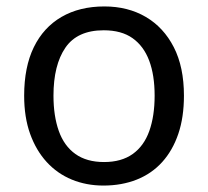

<svg xmlns="http://www.w3.org/2000/svg" viewBox="-20 -566 645 596"><path d="M551 -269Q551 -202 533.5 -150.5Q516 -99 483.5 -63Q451 -27 404.5 -8.5Q358 10 301 10Q248 10 203 -8.5Q158 -27 125 -63Q92 -99 73.5 -150.5Q55 -202 55 -269Q55 -358 85 -419.5Q115 -481 171 -513.5Q227 -546 304 -546Q377 -546 432.5 -513.5Q488 -481 519.5 -419.5Q551 -358 551 -269ZM146 -269Q146 -206 162.5 -159.5Q179 -113 214 -88Q249 -63 303 -63Q357 -63 392 -88Q427 -113 443.5 -159.5Q460 -206 460 -269Q460 -333 443 -378Q426 -423 391.5 -447.5Q357 -472 302 -472Q220 -472 183 -418Q146 -364 146 -269Z"/></svg>

Font: Noto Sans Myanmar
Style: Regular
Weight: 400
Designer: Monotype Design Team
Foundry: Monotype Imaging Inc.
Version: Version 2.107